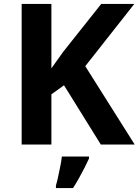

<svg xmlns="http://www.w3.org/2000/svg" viewBox="-20 -734 704 975"><path d="M664 0H492L305 -301L241 -255V0H90V-714H241V-387Q256 -408 271 -429Q286 -450 301 -471L494 -714H662L413 -398ZM432 71Q422 93 409.5 117.5Q397 142 382.5 168Q368 194 351 221H264V208Q270 188 275.5 162Q281 136 286.5 109Q292 82 294 61H432Z"/></svg>

Font: Noto Sans Cham
Style: Bold
Weight: 700
Version: Version 2.002